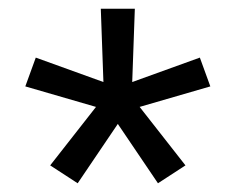

<svg xmlns="http://www.w3.org/2000/svg" viewBox="-20 -836 540 440"><path d="M158 -416 95 -457 200 -591 38 -638 62 -704 217 -648 211 -816H289L283 -648L438 -704L462 -638L300 -591L405 -457L342 -416L250 -552Z"/></svg>

Font: Iosevka Web
Style: Regular
Weight: 400
Monospace: yes
Designer: Belleve Invis
Foundry: Belleve Invis
Version: Version 28.0.3; ttfautohint (v1.8.3)